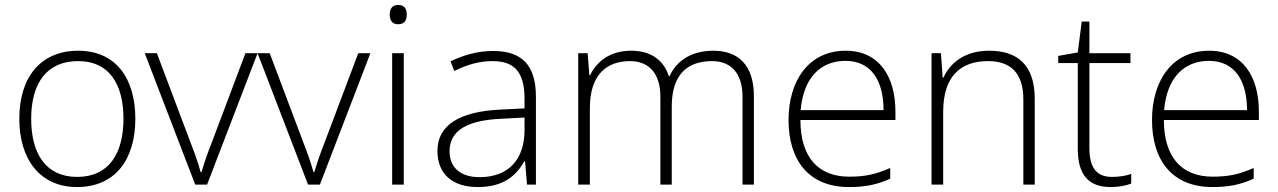

<svg xmlns="http://www.w3.org/2000/svg" viewBox="-20 -746 5166 776"><path d="M527 -266C527 -427 450 -541 296 -541C147 -541 58 -437 58 -266C58 -102 142 10 291 10C447 10 527 -103 527 -266ZM106 -266C106 -412 171 -499 295 -499C426 -499 479 -400 479 -266C479 -127 421 -31 292 -31C165 -31 106 -125 106 -266Z M769 0H817L1021 -531H972L834 -165C817 -122 804 -83 794 -50H791C782 -83 769 -122 752 -165L614 -531H565Z M1225 0H1273L1477 -531H1428L1290 -165C1273 -122 1260 -83 1250 -50H1247C1238 -83 1225 -122 1208 -165L1070 -531H1021Z M1589 -726C1566 -726 1555 -711 1555 -687C1555 -663 1566 -648 1589 -648C1614 -648 1624 -663 1624 -687C1624 -711 1614 -726 1589 -726ZM1612 -531H1565V0H1612Z M1973 -540C1910 -540 1852 -523 1801 -498L1816 -459C1868 -485 1917 -499 1971 -499C2057 -499 2100 -457 2100 -347V-308L2001 -303C1838 -295 1748 -241 1748 -136C1748 -43 1808 10 1911 10C2013 10 2065 -34 2099 -94H2102L2110 0H2146V-355C2146 -483 2089 -540 1973 -540ZM2006 -266 2100 -271V-218C2099 -103 2037 -30 1918 -30C1842 -30 1797 -68 1797 -135C1797 -220 1871 -260 2006 -266Z M2863 -541C2776 -541 2715 -502 2686 -438H2683C2662 -506 2607 -541 2531 -541C2442 -541 2390 -494 2365 -442H2362L2355 -531H2317V0H2364V-309C2364 -440 2428 -499 2526 -499C2599 -499 2649 -454 2649 -355V0H2695V-315C2695 -443 2756 -499 2858 -499C2931 -499 2981 -454 2981 -355V0H3027V-357C3027 -484 2963 -541 2863 -541Z M3398 -541C3248 -541 3167 -419 3167 -261C3167 -98 3249 10 3411 10C3478 10 3526 0 3578 -24V-67C3518 -41 3477 -32 3412 -32C3285 -32 3215 -113 3215 -261H3599V-295C3599 -437 3533 -541 3398 -541ZM3397 -500C3502 -500 3551 -419 3551 -301H3216C3227 -430 3295 -500 3397 -500Z M3977 -541C3880 -541 3820 -492 3793 -432H3790L3783 -531H3745V0H3792V-294C3792 -432 3857 -499 3973 -499C4065 -499 4116 -451 4116 -344V0H4162V-347C4162 -480 4096 -541 3977 -541Z M4474 -31C4409 -31 4383 -72 4383 -148V-491H4549V-531H4383V-659H4352L4336 -534L4257 -520V-491H4336V-145C4336 -40 4379 10 4469 10C4503 10 4531 4 4552 -4V-43C4532 -36 4505 -31 4474 -31Z M4867 -541C4717 -541 4636 -419 4636 -261C4636 -98 4718 10 4880 10C4947 10 4995 0 5047 -24V-67C4987 -41 4946 -32 4881 -32C4754 -32 4684 -113 4684 -261H5068V-295C5068 -437 5002 -541 4867 -541ZM4866 -500C4971 -500 5020 -419 5020 -301H4685C4696 -430 4764 -500 4866 -500Z"/></svg>

Font: Noto Sans Syriac Extralight
Style: Regular
Weight: 200
Designer: Patrick Giasson and the Monotype Design Team
Foundry: Monotype Imaging Inc.
Version: Version 3.000